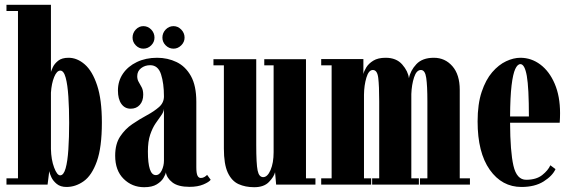

<svg xmlns="http://www.w3.org/2000/svg" viewBox="-20 -770 2380 801"><path d="M257.5 10Q232.5 10 217 -2.5Q201.5 -15 194.2 -30.8Q187 -46.5 185.5 -56L178.5 0H7V-26H55V-724H7V-750H192.5V-470Q194 -475.5 200.5 -489.8Q207 -504 222.5 -516.5Q238 -529 266 -529Q302 -529 333.8 -501.2Q365.5 -473.5 385.2 -414Q405 -354.5 405 -259Q405 -155 384 -96.5Q363 -38 329.2 -14Q295.5 10 257.5 10ZM231 -38.5Q245.5 -38.5 253.8 -67.8Q262 -97 265.2 -146.8Q268.5 -196.5 268.5 -257.5Q268.5 -317.5 265.2 -367Q262 -416.5 254 -446Q246 -475.5 231.5 -475.5Q217 -475.5 206 -448.8Q195 -422 192.5 -383.5V-148.5Q193.5 -103.5 205.8 -71Q218 -38.5 231 -38.5Z M581.5 11Q531 11 495.8 -23.8Q460.5 -58.5 460.5 -120.5Q460.5 -169 481 -200.2Q501.5 -231.5 532 -252.2Q562.5 -273 592.8 -289.2Q623 -305.5 643.5 -323.5Q664 -341.5 664 -368Q664 -422 651.8 -460Q639.5 -498 606.5 -498Q584.5 -498 568.5 -485.5Q552.5 -473 552.5 -452Q552.5 -438 558.8 -427.8Q565 -417.5 571.2 -405.5Q577.5 -393.5 577.5 -375Q577.5 -348.5 563.2 -332.5Q549 -316.5 525 -316.5Q500.5 -316.5 486.2 -336.8Q472 -357 472 -392.5Q472 -432 493 -462.8Q514 -493.5 551 -511.2Q588 -529 635.5 -529Q679.5 -529 716.8 -511Q754 -493 776.5 -452.8Q799 -412.5 799 -345.5V-72.5Q799 -47.5 803.8 -37.5Q808.5 -27.5 818 -27.5Q826.5 -27.5 833.5 -32Q840.5 -36.5 844 -40.5L859 -20Q852 -10.5 828.5 -0.5Q805 9.5 770.5 9.5Q723 9.5 699.2 -9Q675.5 -27.5 672 -51Q670.5 -42 661.8 -27.2Q653 -12.5 633.8 -0.8Q614.5 11 581.5 11ZM630 -39.5Q645.5 -39.5 654.8 -59Q664 -78.5 664 -100V-316Q662.5 -302 652 -287.8Q641.5 -273.5 628.8 -254.8Q616 -236 606.5 -208Q597 -180 597 -138Q597 -39.5 630 -39.5ZM704 -567Q685 -567 671.2 -580.8Q657.5 -594.5 657.5 -613Q657.5 -632.5 671.2 -646.8Q685 -661 704 -661Q722 -661 736 -646.8Q750 -632.5 750 -613Q750 -594.5 736 -580.8Q722 -567 704 -567ZM578 -567Q560 -567 546.5 -580.8Q533 -594.5 533 -613Q533 -632.5 546.5 -646.8Q560 -661 578 -661Q597 -661 610.8 -646.8Q624.5 -632.5 624.5 -613Q624.5 -594.5 610.8 -580.8Q597 -567 578 -567Z M1040.5 11Q1003.5 11 975 -2Q946.5 -15 930.2 -50Q914 -85 914 -150.5V-497.5H870.5V-523H1049V-165.5Q1049 -86 1054.8 -58.5Q1060.5 -31 1078 -31Q1096 -31 1108.8 -60.8Q1121.5 -90.5 1121.5 -135V-497.5H1082.5V-523H1256.5V-26H1296V0H1132L1127.5 -51.5Q1123 -32.5 1102 -10.8Q1081 11 1040.5 11Z M1320 0V-26H1363.5V-497.5H1320V-523.5H1496V-461Q1498.5 -473 1508.2 -489Q1518 -505 1537.5 -517Q1557 -529 1589 -529Q1633.5 -529 1658 -501Q1682.5 -473 1686 -443.5Q1692 -475.5 1717 -502.2Q1742 -529 1790 -529Q1836.5 -529 1867.2 -494Q1898 -459 1898 -395V-26H1940.5V0H1732V-26H1763V-347Q1763 -412 1758.2 -445Q1753.5 -478 1736 -478Q1717.5 -478 1707.5 -447.5Q1697.5 -417 1696 -378V-26H1727.5V0H1532.5V-26H1562V-347Q1562 -412 1558 -445Q1554 -478 1535.5 -478Q1518 -478 1508.5 -446Q1499 -414 1498.5 -375V-26H1528.5V0Z M2155.5 10Q2074 10 2023.2 -61.8Q1972.5 -133.5 1972.5 -263.5Q1972.5 -336 1989.5 -386.8Q2006.5 -437.5 2033.5 -468.8Q2060.5 -500 2091.5 -514.5Q2122.5 -529 2151 -529Q2196.5 -529 2234.2 -500.8Q2272 -472.5 2294.2 -420.5Q2316.5 -368.5 2316.5 -298Q2316.5 -278 2315 -258H2108Q2108.5 -137.5 2122 -78.8Q2135.5 -20 2175 -20Q2217 -20 2241.8 -39.5Q2266.5 -59 2276 -80.5L2297.5 -64.5Q2285 -36.5 2248.2 -13.2Q2211.5 10 2155.5 10ZM2151 -502.5Q2139 -502.5 2129.5 -482Q2120 -461.5 2114.2 -413.8Q2108.5 -366 2108 -284H2186.5Q2186.5 -404 2177.8 -453.2Q2169 -502.5 2151 -502.5Z"/></svg>

Font: Imbue 50pt ExtraBold
Style: Regular
Weight: 800
Designer: Tyler Finck
Foundry: Etcetera Type Company
Version: Version 1.102; ttfautohint (v1.8.3)